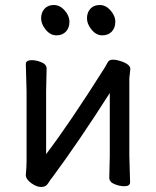

<svg xmlns="http://www.w3.org/2000/svg" viewBox="-20 -727 623 766"><path d="M144 19Q126 19 104.5 3.5Q83 -12 83 -29V-31Q86 -58 86 -86V-364L83 -471Q83 -487 107 -487Q125 -487 145.5 -478.5Q166 -470 166 -453L164 -364V-112Q257 -234 399 -459Q404 -467 409.5 -478Q415 -489 431 -489Q443 -489 459 -484Q500 -471 500 -452L496 -415V-106L499 0Q499 16 476 16Q457 16 436.5 7.5Q416 -1 416 -18L418 -106V-356Q295 -163 190 -21Q180 -9 171.5 5Q163 19 144 19ZM243 -601Q229 -586 205 -586Q181 -586 162.5 -608.5Q144 -631 144 -654Q144 -677 157.5 -692Q171 -707 195 -707Q219 -707 238 -685.5Q257 -664 257 -640Q257 -616 243 -601ZM426 -601Q412 -586 388 -586Q364 -586 345.5 -608.5Q327 -631 327 -654Q327 -677 340.5 -692Q354 -707 378 -707Q402 -707 421 -685.5Q440 -664 440 -640Q440 -616 426 -601Z"/></svg>

Font: ToneOZ-Pinyin-WenKai-Medium
Style: Medium
Weight: 700
Designer: Fontworks Inc.
Foundry: ToneOZ
Version: Version 0.240331